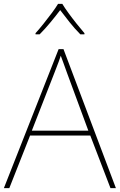

<svg xmlns="http://www.w3.org/2000/svg" viewBox="-20 -969 617 989"><path d="M549 0 445 -271H135L28 0H0L282 -716H307L577 0ZM325 -594Q321 -606 316 -619Q311 -632 305.5 -648Q300 -664 293 -682Q288 -667 282.5 -651.5Q277 -636 271 -621.5Q265 -607 260 -593L144 -296H435ZM301 -949Q313 -929 333 -901.5Q353 -874 375 -846.5Q397 -819 415 -798V-792H394Q366 -820 338.5 -854.5Q311 -889 290 -917Q269 -889 240.5 -854.5Q212 -820 184 -792H163V-798Q182 -819 204 -846.5Q226 -874 246.5 -901.5Q267 -929 279 -949Z"/></svg>

Font: Noto Sans Cham Thin
Style: Regular
Weight: 250
Version: Version 2.002